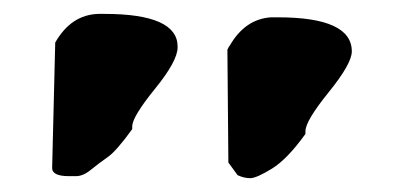

<svg xmlns="http://www.w3.org/2000/svg" viewBox="-20 -724 582 275"><path d="M78.6 -471.7Q54.2 -471.7 54.7 -483.9L59.1 -663.1Q82 -703.1 121.1 -704.1H129.4Q234.4 -704.1 234.4 -657.2V-656.2Q234.4 -636.7 201.9 -596.7Q169.4 -556.6 169.4 -543V-539.1Q146.5 -507.3 134 -498.8Q121.6 -490.2 110.4 -481Q99.1 -471.7 88.9 -471.7ZM377.9 -699.2Q483.9 -699.2 483.9 -650.4Q483.9 -632.8 450.7 -591.8Q417.5 -550.8 417.5 -536.1V-532.2Q391.6 -496.1 369.4 -482.4Q347.2 -468.8 338.4 -468.8Q329.6 -468.8 320.3 -473.1L307.1 -491.2L305.7 -652.8Q307.6 -657.2 309.1 -658.7Q331.1 -696.8 368.2 -699.2Z"/></svg>

Font: Drukaatie burti
Style: Bold
Weight: 700
Version: Version 0.14